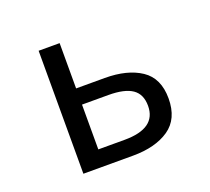

<svg xmlns="http://www.w3.org/2000/svg" viewBox="-91 -600 781 713"><g transform="rotate(-20 300.0 -243.0)"><path d="M125 0V-486H208V-307H321Q410 -307 464 -271Q518 -235 518 -155Q518 -74 464 -37Q410 0 321 0ZM208 -66H312Q437 -66 437 -155Q437 -201 406.5 -222Q376 -243 312 -243H208Z"/></g></svg>

Font: SauceCodePro NFM
Style: Regular
Weight: 400
Monospace: yes
Designer: Paul D. Hunt, Teo Tuominen
Foundry: Adobe
Version: Version 2.042;hotconv 1.1.0;makeotfexe 2.6.0;Nerd Fonts 3.3.